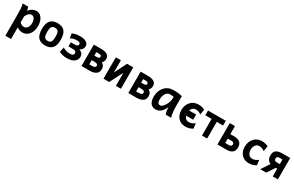

<svg xmlns="http://www.w3.org/2000/svg" viewBox="218 -2130 6092 3984"><g transform="rotate(30 3263.5 -137.5)"><path d="M334.5 -103.5Q381.3 -103.5 413.6 -143.6Q447.8 -186.5 447.8 -253.9Q447.8 -323.2 422.6 -363Q397.5 -402.8 353.5 -402.8Q280.3 -402.8 232.9 -293.9V-150.9Q285.2 -103.5 334.5 -103.5ZM232.9 246.1H96.2V-243.7Q96.2 -350.1 92.3 -403.8Q87.4 -473.1 71.8 -512.7H206.1Q219.2 -483.9 225.6 -427.2Q302.7 -522.5 402.8 -522.5Q484.4 -522.5 534.4 -450.9Q584.5 -379.4 584.5 -269Q584.5 -141.1 522.5 -64.2Q460.4 12.7 366.7 12.7Q292.5 12.7 232.9 -32.7Z M908.7 10.3Q790.5 10.3 736.3 -56.9Q682.1 -124 682.1 -255.9Q682.1 -388.7 736.3 -455.6Q790.5 -522.5 908.7 -522.5Q1027.8 -522.5 1081.5 -455.6Q1135.3 -388.7 1135.3 -255.9Q1135.3 -117.2 1078.1 -53.5Q1021 10.3 908.7 10.3ZM908.7 -99.6Q964.8 -99.6 986.8 -132.3Q1008.8 -165 1008.8 -255.9Q1008.8 -347.2 986.8 -379.6Q964.8 -412.1 908.7 -412.1Q853 -412.1 830.8 -379.6Q808.6 -347.2 808.6 -255.9Q808.6 -165 831.1 -132.3Q853.5 -99.6 908.7 -99.6Z M1431.6 12.2Q1325.7 12.2 1243.7 -30.3L1269.5 -149.9Q1337.9 -99.6 1436 -99.6Q1492.7 -99.6 1511 -114.7Q1529.3 -129.9 1529.3 -160.2Q1529.3 -190.9 1508.5 -203.6Q1487.8 -216.3 1429.2 -216.3H1341.8V-315.4H1429.2Q1482.4 -315.4 1498.8 -329.8Q1515.1 -344.2 1515.1 -368.7Q1515.1 -414.6 1431.6 -414.6Q1350.1 -414.6 1281.2 -374L1264.6 -483.9Q1340.8 -521.5 1447.8 -521.5Q1543.9 -521.5 1594.2 -490.2Q1649.9 -456.1 1649.9 -398.4Q1649.9 -314.9 1568.4 -275.9Q1666 -242.2 1666 -150.4Q1666 -82 1607.2 -34.9Q1548.3 12.2 1431.6 12.2Z M1974.6 0H1778.8V-512.2H1949.2Q2151.4 -512.2 2151.4 -381.8Q2151.4 -313.5 2104.5 -278.8Q2177.7 -238.8 2177.7 -152.8Q2177.7 -73.7 2123 -36.9Q2068.4 0 1974.6 0ZM1951.2 -319.8Q1992.2 -319.8 2009.5 -330.3Q2026.9 -340.8 2026.9 -361.8Q2026.9 -382.8 2010.5 -393.3Q1994.1 -403.8 1954.1 -403.8H1901.9V-319.8ZM1950.7 -110.4Q2012.7 -110.4 2032.5 -122.8Q2052.2 -135.3 2052.2 -160.6Q2052.2 -186 2032.5 -198.7Q2012.7 -211.4 1958 -211.4H1901.9V-110.4Z M2306.2 0V-512.2H2427.7V-219.7L2574.7 -512.2H2723.6V0H2602.5V-313L2442.9 0Z M3096.2 0H2900.4V-512.2H3070.8Q3272.9 -512.2 3272.9 -381.8Q3272.9 -313.5 3226.1 -278.8Q3299.3 -238.8 3299.3 -152.8Q3299.3 -73.7 3244.6 -36.9Q3189.9 0 3096.2 0ZM3072.8 -319.8Q3113.8 -319.8 3131.1 -330.3Q3148.4 -340.8 3148.4 -361.8Q3148.4 -382.8 3132.1 -393.3Q3115.7 -403.8 3075.7 -403.8H3023.4V-319.8ZM3072.3 -110.4Q3134.3 -110.4 3154.1 -122.8Q3173.8 -135.3 3173.8 -160.6Q3173.8 -186 3154.1 -198.7Q3134.3 -211.4 3079.6 -211.4H3023.4V-110.4Z M3599.1 -106.9Q3647.5 -106.9 3701.4 -194.6Q3755.4 -282.2 3755.4 -366.7V-399.9Q3714.4 -410.2 3674.8 -410.2Q3603 -410.2 3566.9 -352.1Q3530.8 -293.9 3530.8 -206.1Q3530.8 -106.9 3599.1 -106.9ZM3560.1 12.7Q3394 12.7 3394 -206.1Q3394 -338.9 3475.1 -430.7Q3556.2 -522.5 3695.3 -522.5Q3800.8 -522.5 3895 -500V-266.1Q3895 -94.7 3926.8 0H3796.9Q3770 -69.8 3770 -166Q3692.9 12.7 3560.1 12.7Z M4343.3 -192.9H4037.1V-316.9H4343.3ZM4268.6 12.7Q4160.6 12.7 4095.5 -59.1Q4030.3 -130.9 4030.3 -246.1Q4030.3 -368.7 4101.8 -445.6Q4173.3 -522.5 4285.2 -522.5Q4370.6 -522.5 4436.5 -486.8L4415 -360.4Q4357.4 -406.7 4287.6 -406.7Q4235.4 -406.7 4202.1 -365.7Q4167 -322.8 4167 -251.5Q4167 -184.6 4200 -143.8Q4232.9 -103 4287.6 -103Q4358.4 -103 4426.8 -157.7L4441.4 -35.2Q4365.7 12.7 4268.6 12.7Z M4789.6 0H4666V-398.9H4515.1V-512.2H4940.4V-398.9H4789.6Z M5251 0H5036.1V-512.2H5160.6V-319.8H5251Q5438.5 -319.8 5438.5 -160.2Q5438.5 0 5251 0ZM5246.1 -107.4Q5314.5 -107.4 5314.5 -160.2Q5314.5 -212.4 5246.1 -212.4H5160.6V-107.4Z M5788.1 12.7Q5680.2 12.7 5615 -59.1Q5549.8 -130.9 5549.8 -246.1Q5549.8 -368.7 5621.3 -445.6Q5692.9 -522.5 5804.7 -522.5Q5890.1 -522.5 5956.1 -486.8L5934.6 -360.4Q5877 -406.7 5807.1 -406.7Q5754.9 -406.7 5721.7 -365.7Q5686.5 -322.8 5686.5 -251.5Q5686.5 -184.6 5719.5 -143.8Q5752.4 -103 5807.1 -103Q5877.9 -103 5946.3 -157.7L5960.9 -35.2Q5885.3 12.7 5788.1 12.7Z M6061.5 0 6194.8 -201.2Q6157.7 -209 6128.9 -249.3Q6100.1 -289.6 6100.1 -355.5Q6100.1 -438.5 6147.7 -475.3Q6195.3 -512.2 6293.9 -512.2H6484.4V0H6360.8V-185.5H6328.1L6203.1 0ZM6284.7 -294.4H6360.8V-403.8H6280.3Q6225.1 -403.8 6225.1 -349.1Q6225.1 -294.4 6284.7 -294.4Z"/></g></svg>

Font: Cadman
Style: Bold
Weight: 700
Designer: Paul James MIller
Foundry: High-Logic / Made with FontCreator
Version: Version 2.114;March 28, 2021;FontCreator 13.0.0.2683 64-bit